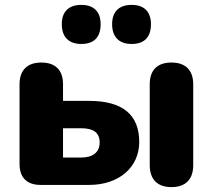

<svg xmlns="http://www.w3.org/2000/svg" viewBox="-20 -757 871 786"><path d="M519 -577C571 -577 598 -605 598 -658C598 -709 570 -737 519 -737C467 -737 439 -709 439 -658C439 -606 467 -577 519 -577ZM313 -577C365 -577 392 -605 392 -658C392 -709 364 -737 313 -737C261 -737 233 -709 233 -658C233 -606 261 -577 313 -577ZM345 0C467 0 550 -72 550 -176C550 -288 481 -344 345 -344H238V-412C238 -470 207 -501 149 -501C92 -501 60 -470 60 -412V-86C60 -30 90 0 146 0ZM682 9C740 9 771 -23 771 -81V-412C771 -470 739 -501 682 -501C624 -501 593 -470 593 -412V-81C593 -23 624 9 682 9ZM238 -232H312C361 -232 388 -215 388 -174C388 -133 359 -112 312 -112H238Z"/></svg>

Font: Nunito Black
Style: Regular
Weight: 900
Designer: Vernon Adams
Foundry: Vernon Adams
Version: Version 3.602